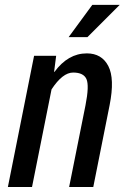

<svg xmlns="http://www.w3.org/2000/svg" viewBox="-20 -753 502 773"><path d="M329.6 -538.1Q389.6 -538.1 416 -487.3Q442.4 -436.5 421.4 -330.1L355.5 0H258.3L324.2 -329.1Q339.8 -408.2 328.1 -434.6Q316.4 -460.9 274.4 -460.9Q231.9 -460.9 187.5 -393.1L108.9 0H11.7L117.2 -528.3H206.1L197.8 -463.9L199.2 -463.4Q253.9 -538.1 329.6 -538.1ZM351.6 -733.4H461.9L332 -603.5H256.3Z"/></svg>

Font: RobotoCondensed-Italic
Style: Italic
Weight: 400
Designer: Google
Version: Version 1.200311; 2013